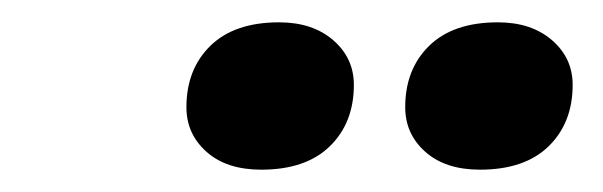

<svg xmlns="http://www.w3.org/2000/svg" viewBox="-20 -744 540 172"><path d="M214 -592Q183 -592 165 -608Q147 -624 147 -648Q147 -682 168.5 -703Q190 -724 230 -724Q260 -724 278.5 -708Q297 -692 297 -668Q297 -634 275.5 -613Q254 -592 214 -592ZM410 -592Q379 -592 361 -608Q343 -624 343 -648Q343 -682 364.5 -703Q386 -724 426 -724Q456 -724 474.5 -708Q493 -692 493 -668Q493 -634 471.5 -613Q450 -592 410 -592Z"/></svg>

Font: Creato Display ExtraBold
Style: Italic
Weight: 800
Italic angle: -10°
Version: Version 1.000